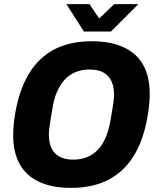

<svg xmlns="http://www.w3.org/2000/svg" viewBox="-20 -899 762 931"><path d="M324 12Q234 12 171.5 -16.5Q109 -45 76.5 -101.5Q44 -158 44 -243Q44 -268 46.5 -295Q49 -322 54 -351Q74 -466 121.5 -543.5Q169 -621 244.5 -660Q320 -699 425 -699Q515 -699 578 -670.5Q641 -642 673.5 -585.5Q706 -529 706 -444Q706 -419 703.5 -392.5Q701 -366 696 -338Q677 -222 629 -144Q581 -66 505 -27Q429 12 324 12ZM335 -125Q373 -125 403 -137.5Q433 -150 455.5 -174Q478 -198 492.5 -232.5Q507 -267 515 -311Q521 -344 524.5 -366.5Q528 -389 530 -403Q532 -417 532.5 -425.5Q533 -434 533 -441Q533 -479 520 -506.5Q507 -534 480.5 -548Q454 -562 414 -562Q377 -562 346.5 -549.5Q316 -537 294 -513Q272 -489 257 -455Q242 -421 235 -377Q229 -343 225.5 -321Q222 -299 220 -284.5Q218 -270 217.5 -261.5Q217 -253 217 -246Q217 -208 229.5 -181Q242 -154 268.5 -139.5Q295 -125 335 -125ZM651 -879 518 -746H387L302 -879H414L481 -779L430 -780L534 -879Z"/></svg>

Font: Archivo SemiCondensed ExtraBold
Style: Italic
Weight: 800
Width: 4
Italic angle: -10°
Designer: Hector Gatti
Foundry: Omnibus-Type
Version: Version 2.001